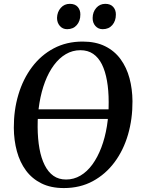

<svg xmlns="http://www.w3.org/2000/svg" viewBox="-20 -969 734 1000"><path d="M111.5 -349.5 113 -399.5H595L593.5 -349.5ZM312.5 10.5Q245 10.5 196 -13.8Q147 -38 115.2 -81Q83.5 -124 68 -181Q52.5 -238 52 -303Q51.5 -395 75.8 -476.2Q100 -557.5 146.8 -619.8Q193.5 -682 260 -717.2Q326.5 -752.5 410.5 -752.5Q478.5 -752.5 527.5 -728.2Q576.5 -704 608 -660.8Q639.5 -617.5 654.5 -561.5Q669.5 -505.5 670 -442Q670.5 -350 646.8 -268.2Q623 -186.5 576.5 -124Q530 -61.5 463.5 -25.5Q397 10.5 312.5 10.5ZM324 -34Q364.5 -34 399.2 -54.5Q434 -75 461.2 -112.5Q488.5 -150 507.8 -200.8Q527 -251.5 536.8 -311.5Q546.5 -371.5 546 -437.5Q546 -498.5 537.2 -548.2Q528.5 -598 510.8 -633.8Q493 -669.5 465.2 -688.5Q437.5 -707.5 398.5 -707.5Q358 -707.5 323.2 -687.2Q288.5 -667 261 -630Q233.5 -593 214.5 -543Q195.5 -493 185.5 -433Q175.5 -373 176 -307Q176.5 -245.5 185.5 -195.2Q194.5 -145 212.8 -108.8Q231 -72.5 258.5 -53.2Q286 -34 324 -34ZM329.5 -817Q306.5 -817 291.8 -833.8Q277 -850.5 277 -876Q278 -907 296.5 -928Q315 -949 343.5 -949Q371 -949 385 -932.8Q399 -916.5 398.5 -893Q398.5 -860 380 -838.5Q361.5 -817 329.5 -817ZM515 -817Q491.5 -817 476.8 -833.8Q462 -850.5 462.5 -876Q463 -907 481.5 -928Q500 -949 528.5 -949Q555.5 -949 569.8 -932.8Q584 -916.5 583.5 -893Q583.5 -860 565 -838.5Q546.5 -817 515 -817Z"/></svg>

Font: Merriweather 60pt Medium
Style: Italic
Weight: 500
Italic angle: -7.8°
Version: Version 2.101